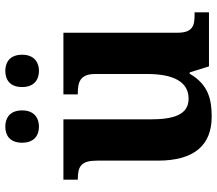

<svg xmlns="http://www.w3.org/2000/svg" viewBox="-66 -724 800 707"><g transform="rotate(-90 333.5 -370.0)"><path d="M427 -626C457 -626 486 -643 486 -688C486 -734 457 -750 427 -750C395 -750 367 -734 367 -688C367 -643 395 -626 427 -626ZM221 -626C252 -626 281 -643 281 -688C281 -734 252 -750 221 -750C190 -750 162 -734 162 -688C162 -643 190 -626 221 -626ZM258 10C321 10 376 -2 416 -71H421L443 0H642V-53H634C595 -53 567 -58 567 -116V-536H340V-483H343C382 -483 415 -477 415 -419V-227C415 -134 388 -75 324 -75C265 -75 248 -130 248 -216V-536H26V-483H28C76 -483 96 -470 96 -412V-188C96 -53 154 10 258 10Z"/></g></svg>

Font: Noto Serif Test
Style: Bold
Weight: 700
Version: Version 1.000